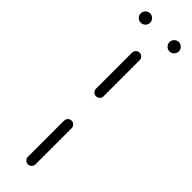

<svg xmlns="http://www.w3.org/2000/svg" viewBox="-263 -632 630 630"><g transform="rotate(45 52.5 -317.0)"><path d="M52.6 0Q45.6 0 40.4 -5.2Q35.2 -10.4 35.2 -17.8V-185.2Q35.2 -192.6 40.4 -197.8Q45.6 -203 52.6 -203Q60 -203 65.2 -197.8Q70.4 -192.6 70.4 -185.2V-17.8Q70.4 -10.7 65.2 -5.4Q60 0 52.6 0ZM52.6 -315.9Q45.6 -315.9 40.4 -321.1Q35.2 -326.3 35.2 -333.3V-500.7Q35.2 -508.1 40.4 -513.3Q45.6 -518.5 52.6 -518.5Q60 -518.5 65.2 -513.3Q70.4 -508.1 70.4 -500.7V-333.3Q70.4 -326.3 65.2 -321.1Q60 -315.9 52.6 -315.9ZM97.4 -612.2Q97.4 -621.1 103.9 -627.6Q110.4 -634.1 119.3 -634.1Q128.1 -634.1 134.6 -627.6Q141.1 -621.1 141.1 -612.2Q141.1 -603.3 134.6 -596.9Q128.1 -590.4 119.3 -590.4Q110.4 -590.4 103.9 -596.9Q97.4 -603.3 97.4 -612.2ZM-35.9 -612.2Q-35.9 -621.1 -29.4 -627.6Q-23 -634.1 -14.1 -634.1Q-5.2 -634.1 1.3 -627.6Q7.8 -621.1 7.8 -612.2Q7.8 -603.3 1.3 -596.9Q-5.2 -590.4 -14.1 -590.4Q-23 -590.4 -29.4 -596.9Q-35.9 -603.3 -35.9 -612.2Z"/></g></svg>

Font: 26F Galaxy Sans Light
Style: Regular
Weight: 300
Designer: C₂₉H₂₅N₃O₅
Version: Version 1.100